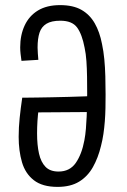

<svg xmlns="http://www.w3.org/2000/svg" viewBox="-20 -723 496 751"><path d="M205 8Q146 8 112.5 -18Q79 -44 66 -88.5Q53 -133 53 -188Q53 -224 57 -262.5Q61 -301 67 -341L136 -340Q134 -319 131 -296Q128 -273 126.5 -249Q125 -225 125 -201Q125 -156 132.5 -122.5Q140 -89 158 -70.5Q176 -52 209 -52Q253 -52 276.5 -86Q300 -120 310 -174Q314 -195 316 -219Q318 -243 319 -267Q320 -291 320.5 -314Q321 -337 321 -357Q321 -391 320.5 -423Q320 -455 318 -484Q316 -513 311 -536Q301 -589 281.5 -615.5Q262 -642 216 -642Q181 -642 161.5 -630Q142 -618 134.5 -595Q127 -572 127 -537Q127 -526 128 -514Q129 -502 130 -489L64 -485Q62 -499 60.5 -512Q59 -525 59 -538Q59 -586 76.5 -623.5Q94 -661 128.5 -682Q163 -703 215 -703Q266 -703 298.5 -684.5Q331 -666 350.5 -632Q370 -598 379 -551Q385 -523 388 -491.5Q391 -460 392 -425Q393 -390 393 -353Q393 -327 392.5 -300.5Q392 -274 390 -248.5Q388 -223 384.5 -199Q381 -175 375 -152Q364 -106 343.5 -69.5Q323 -33 289.5 -12.5Q256 8 205 8ZM73 -283 67 -341Q67 -341 82.5 -341Q98 -341 124 -341.5Q150 -342 182 -342.5Q214 -343 247 -344Q280 -345 309.5 -346Q339 -347 359 -348L360 -285Z"/></svg>

Font: Truculenta
Style: Regular
Weight: 400
Designer: Ivan Castro, Eva Sanz & Omnibus-Type Team
Foundry: Omnibus-Type
Version: Version 1.002